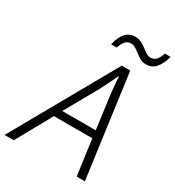

<svg xmlns="http://www.w3.org/2000/svg" viewBox="-265 -1032 1056 1157"><g transform="rotate(30 263.0 -454.0)"><path d="M-53 0 350 -715H409L506 0H449L415 -247H148L11 0ZM176 -299H409L379 -523Q376 -552 372.5 -586Q369 -620 368 -650H365Q351 -619 334.5 -586.5Q318 -554 301 -521ZM230 -794Q243 -850 268.5 -878.5Q294 -907 336 -907Q358 -907 377 -897.5Q396 -888 412.5 -875Q429 -862 444 -852.5Q459 -843 474 -843Q495 -843 510.5 -856.5Q526 -870 539 -908H579Q564 -853 538 -823.5Q512 -794 470 -794Q449 -794 431.5 -803.5Q414 -813 397.5 -826Q381 -839 365 -849Q349 -859 332 -859Q311 -859 296 -844.5Q281 -830 269 -794Z"/></g></svg>

Font: Noto Sans Light
Style: Italic
Weight: 300
Italic angle: -12°
Designer: Monotype Design Team
Foundry: Monotype Imaging Inc.
Version: Version 2.013; ttfautohint (v1.8.4.7-5d5b)